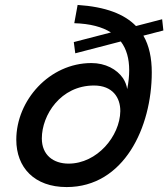

<svg xmlns="http://www.w3.org/2000/svg" viewBox="-20 -749 682 778"><path d="M250 9C483 9 595 -234 595 -455.5C595 -514 584.5 -564 561 -604.5L642 -625.5L637 -671L531 -643.5C484 -692 408 -721.5 294.5 -729L281 -655C345.5 -653 394 -640 429.5 -617.5L279 -578.5L285 -533L469.5 -581C493 -550 503.5 -511 503.5 -464.5C503.5 -441.5 501 -415.5 495.5 -388C493 -403.5 487.5 -418 478.5 -432C453.5 -468.5 407 -493.5 350.5 -493.5C180 -493.5 46 -342 46 -183C46 -70 119.5 9 250 9ZM149.5 -188C149.5 -283 225.5 -402.5 361 -402.5C436.5 -402.5 468 -353 467.5 -298.5C466 -197.5 373.5 -86 258 -86C196 -86 149.5 -121 149.5 -188Z"/></svg>

Font: HK Grotesk SemiBold
Style: Italic
Weight: 600
Italic angle: -16°
Designer: Alfredo Marco Pradil
Foundry: Hanken Design Co.
Version: Version 3.001;FEAKit 1.0